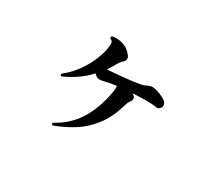

<svg xmlns="http://www.w3.org/2000/svg" viewBox="-111 -812 1222 1077"><g transform="rotate(30 500.0 -273.5)"><path d="M308 28Q304 26 302.5 22Q301 18 302 14Q389 -32 438.5 -110.5Q488 -189 508 -301Q511 -318 511 -331Q511 -335 511 -338.5Q511 -342 510 -345Q470 -340 445 -333.5Q420 -327 407 -327Q396 -327 388 -332Q380 -337 372 -346Q338 -309 297.5 -281.5Q257 -254 215 -236Q203 -239 207 -249Q263 -292 303 -356Q343 -420 359 -490Q361 -502 362.5 -512Q364 -522 364 -529Q364 -552 347 -556Q344 -559 344 -564Q344 -569 347 -572Q361 -575 377 -575Q402 -575 429 -564Q456 -553 478 -524Q485 -516 485 -505Q485 -492 474 -483Q467 -476 461 -469Q455 -462 447 -448Q440 -435 432 -422.5Q424 -410 416 -398H432Q503 -403 577 -412Q605 -416 623.5 -419.5Q642 -423 658 -432Q678 -442 699 -439Q732 -433 771 -411Q782 -405 787 -396Q792 -387 792 -379Q792 -367 782.5 -358Q773 -349 759 -352Q748 -354 731.5 -355Q715 -356 695 -356Q654 -356 606 -353L616 -347Q627 -339 627 -327Q627 -317 619 -307Q611 -297 608 -287Q605 -277 600 -262Q575 -180 531.5 -124Q488 -68 431 -32Q374 4 308 28Z"/></g></svg>

Font: Zen Antique
Style: Regular
Weight: 400
Designer: Yoshimichi Ohira
Foundry: Positype
Version: Version 1.001